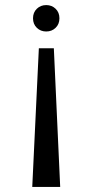

<svg xmlns="http://www.w3.org/2000/svg" viewBox="-20 -510 364 756"><path d="M110 -438Q110 -461 125 -475.5Q140 -490 162 -490Q184 -490 199 -475.5Q214 -461 214 -438Q214 -415 199 -400.5Q184 -386 162 -386Q140 -386 125 -400.5Q110 -415 110 -438ZM217 226H107L133 -320H192Z"/></svg>

Font: Maitree Medium
Style: Regular
Weight: 500
Designer: CadsonDemak Team
Foundry: CadsonDemak
Version: Version 1.010